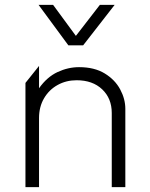

<svg xmlns="http://www.w3.org/2000/svg" viewBox="-20 -772 617 792"><path d="M85 0V-430L141 -500V-408Q174 -454.5 217.5 -474.8Q261 -495 306 -495Q369.5 -495 412 -469Q454.5 -443 475.8 -403.2Q497 -363.5 497 -323V0H441V-306Q441 -366 401.5 -403.5Q362 -441 296 -441Q253 -441 217.8 -421.5Q182.5 -402 161.8 -366.8Q141 -331.5 141 -285V0ZM262 -585 139 -752H199L293 -624L392 -752H453L323 -585Z"/></svg>

Font: Geologica-Sharp
Style: Regular
Weight: 100
Designer: Sindre Bremnes, Frode Helland
Foundry: Monokrom Skriftforlag AS
Version: Version 1.010;gftools[0.9.28]